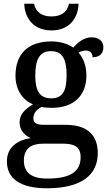

<svg xmlns="http://www.w3.org/2000/svg" viewBox="-20 -769 584 1029"><path d="M256 -606C353 -606 399 -674 401 -749H350C339 -701 305 -681 256 -681C207 -681 173 -701 162 -749H110C112 -674 158 -606 256 -606ZM232 240C418 240 504 168 504 51C504 -38 455 -100 332 -100H217C171 -100 159 -112 159 -136C159 -164 179 -184 203 -196C215 -193 241 -191 257 -191C383 -191 443 -264 443 -364C443 -419 426 -458 401 -487C413 -494 426 -498 442 -498C466 -498 476 -480 476 -462C518 -462 534 -487 534 -516C534 -544 514 -569 471 -569C429 -569 396 -540 372 -514C350 -531 305 -547 257 -547C126 -547 63 -477 63 -362C63 -291 99 -233 157 -210C110 -182 85 -154 85 -113C85 -69 115 -41 145 -29C73 -18 17 20 17 96C17 188 88 240 232 240ZM254 -242C193 -242 169 -283 169 -364C169 -449 192 -495 253 -495C315 -495 337 -451 337 -365C337 -282 316 -242 254 -242ZM234 188C139 188 108 149 108 91C108 16 161 1 213 1H316C378 1 412 17 412 73C412 142 370 188 234 188Z"/></svg>

Font: Noto Serif Thai Medium
Style: Regular
Weight: 500
Designer: Monotype Design Team
Foundry: Monotype Imaging Inc.
Version: Version 1.901;PS 001.901;hotconv 1.0.88;makeotf.lib2.5.64775